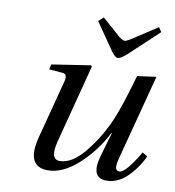

<svg xmlns="http://www.w3.org/2000/svg" viewBox="-83 -804 810 890"><g transform="rotate(10 322.0 -359.5)"><path d="M311 -710 334 -731 419 -656Q438 -641 447 -641Q456 -641 479 -656L594 -731L608 -710L470 -581Q442 -557 430 -557Q418 -557 400 -581ZM126 -450 132 -474 314 -502 319 -497 223 -128Q200 -40 248 -40Q305 -40 364 -112Q423 -184 462 -274Q491 -342 533 -490L622 -502L515 -94Q501 -40 528 -40Q558 -40 620 -146L644 -131Q615 -70 571.5 -29Q528 12 477 12Q400 12 431 -96L464 -210H462Q414 -117 342 -52.5Q270 12 201 12Q96 12 134 -133L203 -397Q210 -420 207.5 -432Q205 -444 188 -445Z"/></g></svg>

Font: Lingua Franca
Style: Italic
Weight: 400
Italic angle: -13°
Version: Version 1.19